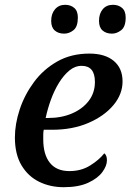

<svg xmlns="http://www.w3.org/2000/svg" viewBox="-20 -769 545 799"><path d="M245 10Q189 10 143 -12.5Q97 -35 69.5 -81Q42 -127 42 -197Q42 -253 62 -313.5Q82 -374 121 -427Q160 -480 218 -513Q276 -546 352 -546Q417 -546 453.5 -515.5Q490 -485 490 -430Q490 -377 452 -331.5Q414 -286 348 -257.5Q282 -229 197 -229H162Q160 -219 160 -208.5Q160 -198 160 -189Q160 -126 187.5 -91.5Q215 -57 269 -57Q318 -57 355.5 -80.5Q393 -104 414 -131Q425 -123 425 -102Q425 -79 406 -53Q387 -27 347 -8.5Q307 10 245 10ZM180 -278Q236 -278 280 -297Q324 -316 349.5 -349.5Q375 -383 375 -428Q375 -495 320 -495Q292 -495 268.5 -475.5Q245 -456 225.5 -424.5Q206 -393 192 -354.5Q178 -316 170 -278ZM446 -629Q422 -629 407 -642Q392 -655 392 -682Q392 -712 407.5 -730.5Q423 -749 450 -749Q473 -749 488 -736Q503 -723 503 -696Q503 -658 484.5 -643.5Q466 -629 446 -629ZM247 -629Q223 -629 208 -642Q193 -655 193 -682Q193 -712 209 -730.5Q225 -749 251 -749Q274 -749 289 -736Q304 -723 304 -696Q304 -658 286 -643.5Q268 -629 247 -629Z"/></svg>

Font: Noto Serif Medium
Style: Italic
Weight: 500
Italic angle: -12°
Designer: Monotype Design Team
Foundry: Monotype Imaging Inc.
Version: Version 2.014; ttfautohint (v1.8.4.7-5d5b)